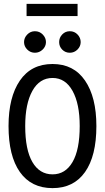

<svg xmlns="http://www.w3.org/2000/svg" viewBox="-20 -959 540 990"><path d="M251 11Q141 11 82.5 -72Q24 -155 24 -309Q24 -458 82.5 -543.5Q141 -629 251 -629Q360 -629 418.5 -543.5Q477 -458 477 -309Q477 -155 418.5 -72Q360 11 251 11ZM251 -60Q317 -60 354 -123.5Q391 -187 391 -309Q391 -424 354 -490.5Q317 -557 251 -557Q184 -557 147 -490.5Q110 -424 110 -309Q110 -187 147 -123.5Q184 -60 251 -60ZM160 -687Q137 -687 120.5 -703.5Q104 -720 104 -742Q104 -764 120.5 -781Q137 -798 160 -798Q184 -798 200.5 -781Q217 -764 217 -742Q217 -720 200 -703.5Q183 -687 160 -687ZM340 -687Q317 -687 301 -703Q285 -719 285 -742Q285 -765 301 -781.5Q317 -798 340 -798Q364 -798 380 -781Q396 -764 396 -742Q396 -720 379.5 -703.5Q363 -687 340 -687ZM117 -876V-939H380V-876Z"/></svg>

Font: Inconsolata Medium
Style: Regular
Weight: 500
Monospace: yes
Designer: Raph Levien, Cyreal, Brenton Simpson
Foundry: Raph Levien, Cyreal, Google
Version: Version 3.001; ttfautohint (v1.8.2.53-6de2)